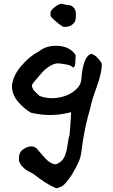

<svg xmlns="http://www.w3.org/2000/svg" viewBox="-20 -620 595 1015"><path d="M277 375Q227 355 156 299Q134 288 122.5 281Q111 274 98 260Q85 246 80 229Q78 187 99 172Q122 154 145 154Q163 154 175 166Q180 171 201 196.5Q222 222 238 234Q254 246 273 249Q276 249 277 248Q307 237 319.5 211.5Q332 186 337 147Q342 108 348 93Q350 74 352.5 33Q355 -8 356 -27Q299 -12 245 -12Q196 -12 144 -24Q103 -48 73.5 -84.5Q44 -121 43 -164Q47 -218 91.5 -270.5Q136 -323 184 -347Q221 -378 276 -378Q347 -378 380 -329Q380 -324 379 -312Q379 -264 368 -264Q363 -264 355 -272Q343 -279 290 -285Q268 -286 244 -271Q220 -256 204 -238.5Q188 -221 165 -193Q160 -186 157 -183Q152 -178 150 -172Q148 -166 150 -160Q152 -154 154.5 -149Q157 -144 162.5 -138.5Q168 -133 171.5 -129.5Q175 -126 181 -120.5Q187 -115 189 -113Q219 -101 255 -101Q287 -101 320.5 -111.5Q354 -122 381 -146Q408 -170 410 -202Q419 -321 461 -335H464Q491 -327 516 -288L519 -283L518 -284Q520 -240 491.5 -161.5Q463 -83 458 -51Q426 55 411 175Q408 208 396.5 234.5Q385 261 359 305Q329 350 310 363Q295 372 277 375ZM292 -493Q287 -497 277 -505.5Q267 -514 263 -517.5Q259 -521 254 -526.5Q249 -532 247 -537V-556Q250 -566 265.5 -579.5Q281 -593 300 -600H307L314 -598Q320 -596 322 -596L335 -594Q348 -593 356 -590Q364 -587 372.5 -576Q381 -565 381 -547V-532Q381 -522 378.5 -512Q376 -502 362 -490Q348 -478 324 -478H314Z"/></svg>

Font: Excalifont
Style: Regular
Weight: 400
Designer: Your Own Font Foundry (Virgil); Ján Filípek / DizajnDesign (Excalifont, modifications)
Foundry: Your Own Font Foundry (Virgil); Ján Filípek / DizajnDesign (Excalifont, modifications)
Version: Version 1.000;Glyphs 3.2 (3227)